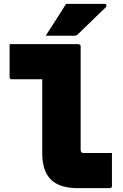

<svg xmlns="http://www.w3.org/2000/svg" viewBox="-20 -980 640 1000"><path d="M30 -750Q66 -750 102 -750Q138 -750 174 -750Q210 -750 245.5 -750Q281 -750 317 -750Q353 -750 389 -750Q392 -750 394.5 -748.5Q397 -747 398.5 -745Q400 -743 400 -739Q400 -685 400 -631Q400 -577 400 -523Q400 -469 400 -415Q400 -361 400 -307Q400 -253 400 -200Q400 -195 401 -192.5Q402 -190 404 -187Q406 -185 409 -184Q412 -183 417 -183Q447 -183 480.5 -183Q514 -183 543 -183H563Q563 -141 563 -97.5Q563 -54 563 -11Q563 -7 561.5 -5Q560 -3 558 -1.5Q556 0 552 0Q526 0 497.5 0Q469 0 440.5 0Q412 0 386 0Q339 0 303.5 -11Q268 -22 245 -45Q222 -68 211 -102Q200 -136 200 -182Q200 -221 200 -259Q200 -297 200 -335.5Q200 -374 200 -412.5Q200 -451 200 -490Q200 -529 200 -567H178Q156 -567 133 -567Q110 -567 87 -567Q64 -567 41 -567Q36 -567 33 -570Q30 -573 30 -578Q30 -621 30 -664Q30 -707 30 -750ZM324 -960Q363 -960 395 -960Q427 -960 458.5 -960Q490 -960 526 -960Q532 -960 534 -954Q536 -948 532 -943Q512 -924 495.5 -908Q479 -892 462.5 -876Q446 -860 427.5 -842Q409 -824 385 -801Q382 -797 377 -795.5Q372 -794 364 -794Q337 -794 312 -794Q287 -794 264 -794Q241 -794 218 -794Q236 -822 253.5 -849Q271 -876 289 -904Q307 -932 324 -960Z"/></svg>

Font: Recursive Monospace Black
Style: Regular
Weight: 900
Version: Version 1.047